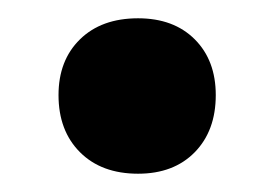

<svg xmlns="http://www.w3.org/2000/svg" viewBox="-20 -185 300 210"><path d="M131 5Q91 5 67.5 -18.5Q44 -42 44 -81Q44 -119 67.5 -142Q91 -165 131 -165Q170 -165 193 -142Q216 -119 216 -81Q216 -42 193 -18.5Q170 5 131 5Z"/></svg>

Font: Nunito ExtraBold
Style: Regular
Weight: 800
Designer: Vernon Adams
Foundry: Vernon Adams
Version: Version 3.602